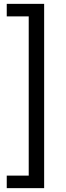

<svg xmlns="http://www.w3.org/2000/svg" viewBox="-20 -818 344 996"><path d="M209 -798V158H15V93H129V-733H15V-798Z"/></svg>

Font: Magra
Style: Regular
Weight: 400
Designer: Viviana Monsalve
Foundry: Viviana Monsalve
Version: Version 1.001